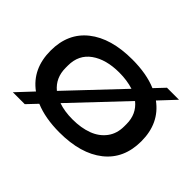

<svg xmlns="http://www.w3.org/2000/svg" viewBox="-152 -1005 1323 1323"><g transform="rotate(45 509.0 -343.5)"><path d="M85.9 43 194.8 -73.2Q66.9 -167 66.9 -344.2Q66.9 -513.2 184.3 -606.2Q301.8 -699.2 508.8 -699.2Q647.9 -699.2 746.1 -657.2L814.9 -730H932.1L823.2 -613.8Q951.2 -520 951.2 -344.2Q951.2 -174.3 833.5 -81.1Q715.8 12.2 508.8 12.2Q370.6 12.2 271 -29.8L202.1 43ZM224.1 -333Q224.1 -235.8 293.9 -178.2L647 -551.8Q584.5 -571.8 508.8 -571.8Q380.4 -571.8 302.2 -516.1Q224.1 -460.4 224.1 -356ZM508.8 -115.2Q592.8 -115.2 656.5 -139.2Q720.2 -163.1 757.6 -212.9Q794.9 -262.7 794.9 -333V-356Q794.9 -452.6 724.1 -509.8L371.1 -136.2Q430.7 -115.2 508.8 -115.2Z"/></g></svg>

Font: Archivo Expanded SemiBold
Style: Regular
Weight: 600
Width: 7
Designer: Hector Gatti
Foundry: Omnibus-Type
Version: Version 2.001